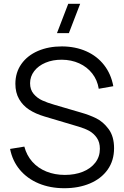

<svg xmlns="http://www.w3.org/2000/svg" viewBox="-20 -980 656 1015"><path d="M344.2 -805H281.2L340.8 -960H403.8ZM320 15Q245.2 15 184.6 -10.3Q124 -35.7 84.8 -82.5Q45.7 -129.3 33.3 -192.7L108.7 -205Q120.7 -158.8 150.8 -124.9Q181 -91 225.2 -73.2Q269.5 -55.3 323 -55.3Q376.2 -55.3 418.2 -72.2Q460.2 -89.2 484.1 -120.5Q508 -151.8 508 -193.3Q508 -228.2 491.9 -251.3Q475.8 -274.5 452.4 -287.6Q429 -300.7 397.3 -310L215 -364.3Q167.3 -378.5 133.8 -400.5Q100.2 -422.5 80.8 -456.5Q61.3 -490.5 61.3 -537Q61.3 -596.7 93 -641.6Q124.7 -686.5 180.7 -710.7Q236.7 -734.8 307.7 -734.7Q379.2 -734.3 436.3 -708.8Q493.5 -683.3 530.3 -636Q567.2 -588.7 579 -524.3L502 -510.7Q494.8 -556.7 467.7 -591.4Q440.5 -626.2 398.8 -645.1Q357.2 -664 307 -664.3Q259.3 -664.7 220.9 -648.6Q182.5 -632.5 160.8 -604Q139 -575.5 139 -540Q139 -506 157.8 -483.7Q176.7 -461.3 203.5 -449.1Q230.3 -436.8 267 -426.3L408 -385Q452.2 -372.5 488.8 -354.5Q525.3 -336.5 554.2 -297.7Q583 -258.8 583 -196.7Q583 -131 549.1 -83.2Q515.2 -35.5 455.5 -10.2Q395.8 15 320 15Z"/></svg>

Font: Manrope
Style: Regular
Weight: 400
Designer: Mikhail Sharanda
Foundry: Mikhail Sharanda
Version: Version 4.503